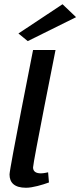

<svg xmlns="http://www.w3.org/2000/svg" viewBox="-20 -879 379 906"><path d="M25 -56C25 -17 48 7 103 7C134 7 181 -7 211 -18L207 -66C207 -66 187 -61 173 -61C151 -61 136 -69 136 -89C136 -112 242 -643 242 -643H136C136 -643 25 -83 25 -56ZM67 -721 111 -685 339 -798 275 -859Z"/></svg>

Font: KpSans
Style: BoldItalic
Weight: 700
Italic angle: -11°
Version: Version 0.66